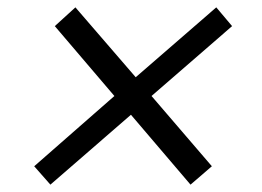

<svg xmlns="http://www.w3.org/2000/svg" viewBox="-20 -547 711 522"><path d="M117 -45 73 -95 291 -286 129 -476 185 -527 349 -337 568 -527 611 -476 392 -286 556 -95 498 -45 336 -235Z"/></svg>

Font: Nunito Sans 10pt SemiExpanded Medium
Style: Italic
Weight: 500
Width: 6
Italic angle: -9°
Designer: Vernon Adams
Foundry: Vernon Adams
Version: Version 3.101;gftools[0.9.27]